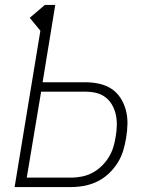

<svg xmlns="http://www.w3.org/2000/svg" viewBox="-20 -755 640 775"><path d="M39 0 143 -631 100 -683 161 -735H203L152 -423H324Q353 -423 380.5 -417Q408 -411 430 -396.5Q452 -382 466.5 -359.5Q481 -337 488 -310.5Q495 -284 494.5 -255.5Q494 -227 489 -198Q485 -172 477 -146Q469 -120 454 -96.5Q439 -73 418 -53.5Q397 -34 372 -22Q347 -10 320.5 -5Q294 0 268 0ZM88 -38H268Q289 -38 311 -42.5Q333 -47 353 -57.5Q373 -68 390 -84.5Q407 -101 419 -120.5Q431 -140 437.5 -161.5Q444 -183 447 -204Q451 -226 451.5 -248.5Q452 -271 447.5 -292Q443 -313 432.5 -331.5Q422 -350 405.5 -362.5Q389 -375 368 -380Q347 -385 324 -385H146Z"/></svg>

Font: Iosevka SS04 XLt Ex Obl
Style: Regular
Weight: 200
Width: 7
Italic angle: -9°
Monospace: yes
Designer: Belleve Invis
Foundry: Belleve Invis
Version: Version 19.0.0; ttfautohint (v1.8.4)